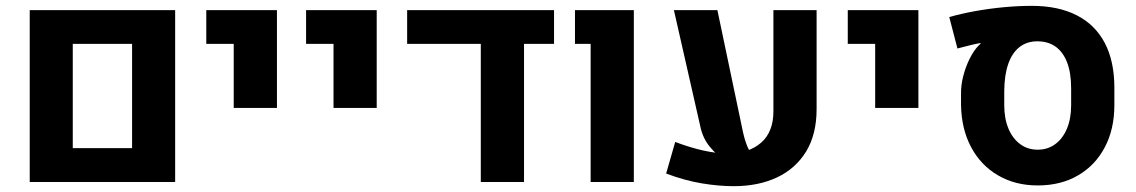

<svg xmlns="http://www.w3.org/2000/svg" viewBox="-20 -619 3864 653"><path d="M81.1 0V-584.5H575.7V0ZM227.5 -115.2H429.2V-469.7H227.5Z M774.9 -252V-469.7H681.6V-584.5H921.9V-252Z M1114.3 -252V-469.7H1021V-584.5H1261.2V-252Z M1364.7 -584.5H1864.3V-469.7H1762.2V0H1615.2V-469.7H1364.7Z M1988.8 0V-469.7H1935.5V-584.5H2135.7V0Z M2475.1 14.2Q2424.3 14.2 2366.7 4.6Q2309.1 -4.9 2245.6 -28.8L2276.4 -136.2Q2328.1 -116.7 2372.6 -106.9Q2417 -97.2 2453.6 -96.7Q2525.9 -96.7 2568.1 -133.3Q2610.4 -169.9 2610.4 -240.7V-584.5H2757.3V-248Q2757.3 -162.1 2721.7 -103.8Q2686 -45.4 2622.6 -15.6Q2559.1 14.2 2475.1 14.2ZM2272 -584.5H2419.9L2506.8 -170.4Q2513.2 -141.1 2522.9 -118.2Q2532.7 -95.2 2552.2 -77.1L2441.4 -77.6Q2417.5 -91.3 2394.3 -119.6Q2371.1 -147.9 2362.8 -184.6Z M2956.5 -252V-469.7H2863.3V-584.5H3103.5V-252Z M3509.3 11.7Q3433.1 11.7 3374.5 -22.5Q3315.9 -56.6 3283 -118.2Q3250 -179.7 3248.5 -261.7V-299.8Q3248 -329.6 3256.3 -361.3Q3264.6 -393.1 3278.3 -420.2Q3292 -447.3 3307.6 -463.4Q3309.6 -465.3 3311.3 -467Q3313 -468.8 3314.9 -470.2L3314.5 -472.7Q3299.8 -470.2 3276.4 -464.4Q3252.9 -458.5 3236.3 -454.1L3208.5 -561Q3248 -572.3 3296.1 -581.1Q3344.2 -589.8 3394.3 -594.5Q3444.3 -599.1 3489.3 -599.1Q3579.1 -599.1 3641.8 -567.1Q3704.6 -535.2 3737.3 -473.1Q3770 -411.1 3770 -320.3V-261.7Q3770 -179.7 3737.5 -118.2Q3705.1 -56.6 3646.5 -22.5Q3587.9 11.7 3509.3 11.7ZM3509.3 -109.9Q3543.5 -109.9 3569.1 -128.9Q3594.7 -147.9 3608.9 -181.9Q3623 -215.8 3623 -261.2V-317.9Q3623 -370.1 3609.6 -405.8Q3596.2 -441.4 3570.6 -460Q3544.9 -478.5 3507.8 -478.5Q3472.7 -478.5 3447.5 -459Q3422.4 -439.5 3409.2 -401.9Q3396 -364.3 3395.5 -310.1V-261.2Q3395.5 -215.8 3409.7 -181.9Q3423.8 -147.9 3449.5 -128.9Q3475.1 -109.9 3509.3 -109.9Z"/></svg>

Font: Heebo
Style: Bold
Weight: 700
Designer: Oded Ezer
Foundry: Ezer Type House
Version: Version 3.100